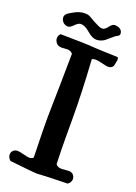

<svg xmlns="http://www.w3.org/2000/svg" viewBox="-161 -936 702 989"><g transform="rotate(20 190.0 -441.0)"><path d="M130.9 -871.1Q142.6 -871.1 151.9 -866.7Q161.1 -862.3 171.9 -855.5Q182.6 -848.6 191.4 -844.7Q194.3 -843.8 209 -835.9Q223.6 -828.1 232.4 -828.1H237.3Q250 -829.1 264.2 -848.1Q278.3 -867.2 292 -867.2Q331.1 -865.2 334 -835.9V-835Q334 -829.1 330.6 -825.2Q327.1 -821.3 319.3 -817.4Q311.5 -813.5 308.6 -810.5Q301.8 -805.7 289.6 -794.4Q277.3 -783.2 271 -778.3Q264.6 -773.4 252.9 -768.6Q241.2 -763.7 228.5 -763.7H224.6Q204.1 -763.7 175.8 -788.1Q147.5 -812.5 126 -812.5H124Q110.4 -811.5 94.2 -794.4Q78.1 -777.3 66.4 -777.3H61.5Q46.9 -779.3 37.1 -790Q27.3 -800.8 27.3 -815.4Q27.3 -822.3 31.2 -828.1Q35.2 -834 38.1 -836.4Q41 -838.9 50.8 -844.7Q60.5 -850.6 62.5 -851.6Q95.7 -871.1 122.1 -871.1ZM239.3 -662.1Q251 -482.4 251 -339.8Q251 -339.8 251 -278.3Q251 -172.9 253.9 -91.8Q263.7 -77.1 286.1 -77.1Q293 -77.1 305.7 -78.6Q318.4 -80.1 325.2 -80.1Q344.7 -80.1 353.5 -66.4Q359.4 -57.6 359.4 -47.9Q359.4 -29.3 341.8 -16.6Q283.2 -15.6 245.6 -14.2Q208 -12.7 193.8 -11.7Q179.7 -10.7 172.9 -10.7Q158.2 -10.7 25.4 -25.4Q9.8 -38.1 9.8 -55.7Q9.8 -67.4 16.6 -75.2Q25.4 -86.9 43 -86.9Q53.7 -86.9 77.1 -80.6Q100.6 -74.2 110.4 -74.2Q123 -74.2 131.8 -83Q127.9 -234.4 127.9 -291Q127.9 -317.4 128.9 -356.4Q129.9 -395.5 131.3 -475.1Q132.8 -554.7 133.8 -652.3Q124 -666 101.6 -666Q97.7 -666 87.9 -665Q78.1 -664.1 73.2 -664.1Q51.8 -664.1 42 -677.7Q33.2 -689.5 33.2 -702.1Q33.2 -716.8 44.9 -727.5Q117.2 -726.6 154.3 -725.6Q191.4 -724.6 200.7 -724.1Q210 -723.6 215.8 -723.1Q221.7 -722.7 227.1 -722.2Q232.4 -721.7 266.1 -720.2Q299.8 -718.8 361.3 -716.8Q365.2 -712.9 365.2 -702.1L358.4 -668Q349.6 -653.3 331.1 -653.3Q321.3 -653.3 296.9 -659.7Q272.5 -666 259.8 -666Q248 -666 239.3 -662.1Z"/></g></svg>

Font: LPEducational
Style: Medium
Weight: 500
Designer: Based on Essays1743, by John Stracke, which says:

Based on the typeface in a 1743 English translation of the essays of 
Version: Version 001.204